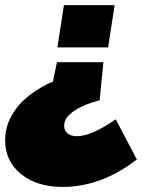

<svg xmlns="http://www.w3.org/2000/svg" viewBox="-37 -537 632 757"><path d="M502.5 91.7Q362.5 200 210 200Q108.3 200 45.8 149.2Q-16.7 98.3 -16.7 16.7Q-16.7 0.8 -14.2 -16.7Q-8.3 -52.5 10.8 -84.6Q30 -116.7 51.7 -137.5Q73.3 -158.3 100.8 -176.7Q128.3 -195 143.3 -202.5Q158.3 -210 171.7 -215L187.5 -291.7H370.8L355.8 -141.7Q296.7 -126.7 258.8 -102.1Q220.8 -77.5 216.7 -50Q215.8 -46.7 215.8 -40.8Q215.8 -22.5 229.2 -11.2Q242.5 0 266.7 0Q323.3 0 419.2 -66.7ZM415 -516.7 389.2 -350H189.2L215 -516.7Z"/></svg>

Font: BoonTook
Style: Italic
Weight: 400
Italic angle: -9°
Designer: Sungsit Sawaiwan
Foundry: FontUni
Version: Version 3.0